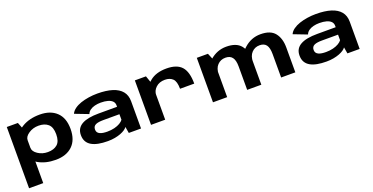

<svg xmlns="http://www.w3.org/2000/svg" viewBox="-27 -1381 4646 2390"><g transform="rotate(-20 2296.0 -186.0)"><path d="M60.5 222.5H248V-486L207.5 -589H60.5ZM496.5 4Q636.5 4 717.5 -73Q798.5 -150 798.5 -296Q798.5 -442.5 717.5 -518.5Q636.5 -594.5 496.5 -594.5Q361 -594.5 264.5 -537.8Q168 -481 168 -431.5L248 -346Q248 -393 305 -431.2Q362 -469.5 436 -469.5Q516 -469.5 562 -429Q608 -388.5 608 -295Q608 -201 562 -160.8Q516 -120.5 436 -120.5Q362 -120.5 305 -158.8Q248 -197 248 -245L168 -158.5Q168 -109 264.5 -52.5Q361 4 496.5 4Z M1184 7Q1234.5 7 1278 -1Q1321.5 -9 1355.8 -22.2Q1390 -35.5 1413.5 -51.5Q1437 -67.5 1448 -84.5L1462.5 0H1624.5V-360.5Q1624.5 -440.5 1582 -492.2Q1539.5 -544 1458.5 -569.5Q1377.5 -595 1260.5 -595Q1201.5 -595 1144.5 -586.2Q1087.5 -577.5 1038.5 -560.8Q989.5 -544 953.8 -518Q918 -492 902.5 -457.5L1082 -388.5Q1093 -418 1119.5 -437Q1146 -456 1183 -465.2Q1220 -474.5 1261.5 -474.5Q1315.5 -474.5 1354.5 -463.5Q1393.5 -452.5 1415 -430.8Q1436.5 -409 1436.5 -375V-356H1191.5Q1120.5 -356 1065 -345.8Q1009.5 -335.5 971 -314.2Q932.5 -293 912.5 -259.2Q892.5 -225.5 892.5 -178Q892.5 -128 912.5 -92.8Q932.5 -57.5 970.8 -35.5Q1009 -13.5 1062.8 -3.2Q1116.5 7 1184 7ZM1219.5 -106.5Q1189.5 -106.5 1164.2 -110.2Q1139 -114 1120.2 -122.8Q1101.5 -131.5 1091.5 -146Q1081.5 -160.5 1081.5 -183.5Q1081.5 -206 1091.2 -221Q1101 -236 1119 -244Q1137 -252 1162.2 -255.5Q1187.5 -259 1218.5 -259H1432.5V-185.5Q1418.5 -165 1387.5 -146.5Q1356.5 -128 1313.2 -117.2Q1270 -106.5 1219.5 -106.5Z M2250 -298.5H2438Q2438 -454.5 2375.5 -524.2Q2313 -594 2175 -594Q2035.5 -594 1953.8 -525.5Q1872 -457 1872 -377L1943.5 -323.5Q1943.5 -382.5 1989 -425.5Q2034.5 -468.5 2109.5 -468.5Q2174 -468.5 2212 -432.5Q2250 -396.5 2250 -298.5ZM1757 0H1944.5V-472.5L1904 -589H1757Z M2577.5 0H2765.5V-492.5L2725 -589H2577.5ZM3030.5 0H3218V-329.5Q3218 -450.5 3159.5 -522.5Q3101 -594.5 2967.5 -594.5Q2845 -594.5 2750 -510.5Q2655 -426.5 2655 -331.5L2763.5 -301Q2763.5 -380 2805.2 -424.5Q2847 -469 2911.5 -469Q2972 -469 3001.2 -430.8Q3030.5 -392.5 3030.5 -310.5ZM3480.5 0H3668.5V-329.5Q3668.5 -449.5 3611.2 -522Q3554 -594.5 3421 -594.5Q3298 -594.5 3203 -508.8Q3108 -423 3108 -331.5L3217 -301Q3217 -380 3258.8 -424.5Q3300.5 -469 3364.5 -469Q3425 -469 3452.8 -430.8Q3480.5 -392.5 3480.5 -310.5Z M4080 7Q4130.5 7 4174 -1Q4217.5 -9 4251.8 -22.2Q4286 -35.5 4309.5 -51.5Q4333 -67.5 4344 -84.5L4358.5 0H4520.5V-360.5Q4520.5 -440.5 4478 -492.2Q4435.5 -544 4354.5 -569.5Q4273.5 -595 4156.5 -595Q4097.5 -595 4040.5 -586.2Q3983.5 -577.5 3934.5 -560.8Q3885.5 -544 3849.8 -518Q3814 -492 3798.5 -457.5L3978 -388.5Q3989 -418 4015.5 -437Q4042 -456 4079 -465.2Q4116 -474.5 4157.5 -474.5Q4211.5 -474.5 4250.5 -463.5Q4289.5 -452.5 4311 -430.8Q4332.5 -409 4332.5 -375V-356H4087.5Q4016.5 -356 3961 -345.8Q3905.5 -335.5 3867 -314.2Q3828.5 -293 3808.5 -259.2Q3788.5 -225.5 3788.5 -178Q3788.5 -128 3808.5 -92.8Q3828.5 -57.5 3866.8 -35.5Q3905 -13.5 3958.8 -3.2Q4012.5 7 4080 7ZM4115.5 -106.5Q4085.5 -106.5 4060.2 -110.2Q4035 -114 4016.2 -122.8Q3997.5 -131.5 3987.5 -146Q3977.5 -160.5 3977.5 -183.5Q3977.5 -206 3987.2 -221Q3997 -236 4015 -244Q4033 -252 4058.2 -255.5Q4083.5 -259 4114.5 -259H4328.5V-185.5Q4314.5 -165 4283.5 -146.5Q4252.5 -128 4209.2 -117.2Q4166 -106.5 4115.5 -106.5Z"/></g></svg>

Font: Anybody Expanded
Style: Bold
Weight: 700
Width: 7
Designer: Tyler Finck
Foundry: Etcetera Type Company
Version: Version 1.113;gftools[0.9.25]